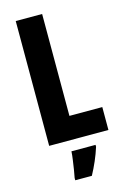

<svg xmlns="http://www.w3.org/2000/svg" viewBox="-138 -870 696 1061"><g transform="rotate(-15 209.5 -339.5)"><path d="M65 -93V-807H216V-224H404V-93ZM314 -21Q302 17 285.5 55Q269 93 250 128H155V115Q159 97 163 70.5Q167 44 171 16.5Q175 -11 176 -32H314Z"/></g></svg>

Font: Noto Sans Kannada UI ExtraCondensed ExtraBold
Style: Regular
Weight: 800
Width: 2
Designer: Jelle Bosma - Monotype Design Team
Foundry: Monotype Imaging Inc.
Version: Version 2.005; ttfautohint (v1.8.4.7-5d5b)